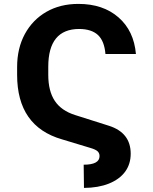

<svg xmlns="http://www.w3.org/2000/svg" viewBox="-20 -757 772 969"><path d="M403.8 191.4 402.3 74.2Q482.4 74.2 482.4 30.8Q482.4 15.6 472.2 6.3Q461.9 -2.9 436.5 -10.3L293 -53.7Q66.4 -119.1 66.4 -379.4V-418.9Q66.4 -513.2 105.5 -585.4Q145 -657.7 214.6 -697.5Q284.2 -737.3 375.5 -737.3Q500 -737.3 577.9 -669.4Q655.8 -601.6 666 -484.4H512.2Q506.8 -549.8 474.6 -580.1Q442.4 -610.4 379.4 -610.8Q223.6 -610.4 223.6 -419.9V-379.4Q223.6 -297.4 256.6 -247.8Q289.6 -198.2 359.4 -176.3L530.3 -122.1Q639.6 -86.9 639.6 18.6Q639.6 71.3 611.3 109.9Q582.5 148.4 529.3 169.7Q476.1 190.9 403.8 191.4Z"/></svg>

Font: Inter Tight Stencil
Style: Bold
Weight: 700
Designer: Rasmus Andersson
Foundry: rsms
Version: Version 3.004;Glyphs 3.1.2 (3151)